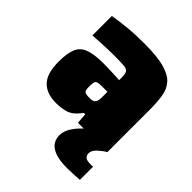

<svg xmlns="http://www.w3.org/2000/svg" viewBox="-199 -642 965 965"><g transform="rotate(45 283.5 -159.0)"><path d="M166 8Q98 8 63 -29Q28 -66 28 -149Q28 -206 41 -239.5Q54 -273 90 -287.5Q126 -302 193 -302Q204 -302 224 -301.5Q244 -301 267.5 -300Q291 -299 309 -298V-315Q309 -342 302.5 -353Q296 -364 273.5 -366Q251 -368 203 -368Q167 -368 128 -366Q89 -364 55 -362V-500Q93 -507 147.5 -512.5Q202 -518 269 -518Q359 -518 410.5 -504Q462 -490 486 -463Q510 -436 516.5 -395.5Q523 -355 523 -302V0H314L310 -56H300Q268 -12 236 -2Q204 8 166 8ZM267 -129Q284 -129 292.5 -133.5Q301 -138 305 -148Q308 -155 308.5 -165Q309 -175 309 -188V-215H269Q239 -215 232 -207.5Q225 -200 225 -168Q225 -146 230.5 -137.5Q236 -129 267 -129ZM437 200Q381 200 349 187.5Q317 175 304.5 154.5Q292 134 292 111Q292 80 313 48.5Q334 17 367 -10L523 0Q504 10 482 30Q460 50 460 70Q460 84 469 93.5Q478 103 507 103Q509 103 513 103Q517 103 524 102V196Q507 197 482 198.5Q457 200 437 200Z"/></g></svg>

Font: Saira Black
Style: Regular
Weight: 900
Designer: Hector Gatti with collaboration of the Omnibus-Type team
Foundry: Omnibus-Type
Version: Version 1.100; ttfautohint (v1.8.3)